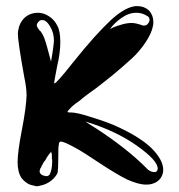

<svg xmlns="http://www.w3.org/2000/svg" viewBox="-20 -707 600 645"><path d="M152.3 -198.2V-196.3C152.3 -195.3 152.3 -193.4 153.3 -191.4C154.3 -189.5 154.3 -187.5 154.3 -183.6C154.3 -181.6 154.3 -177.7 154.3 -174.8C155.3 -171.9 155.3 -168 155.3 -165C155.3 -145.5 152.3 -130.9 146.5 -120.1C143.6 -117.2 140.6 -115.2 136.7 -115.2C131.8 -115.2 126 -117.2 121.1 -119.1C116.2 -123 113.3 -126 113.3 -129.9C113.3 -130.9 113.3 -132.8 113.3 -134.8C114.3 -136.7 115.2 -138.7 115.2 -140.6C117.2 -142.6 117.2 -144.5 119.1 -146.5C119.1 -149.4 121.1 -152.3 123 -154.3C124 -158.2 126 -160.2 127 -162.1C127.9 -163.1 129.9 -166 132.8 -169.9C134.8 -173.8 136.7 -176.8 137.7 -178.7C138.7 -180.7 141.6 -183.6 144.5 -188.5C148.4 -193.4 151.4 -196.3 152.3 -198.2ZM266.6 -298.8C335 -278.3 392.6 -251 439.5 -217.8C486.3 -184.6 509.8 -159.2 509.8 -140.6C509.8 -135.7 507.8 -131.8 503.9 -129.9C502.9 -128.9 501 -128.9 498 -128.9C488.3 -128.9 478.5 -133.8 469.7 -144.5C427.7 -186.5 372.1 -230.5 304.7 -274.4C289.1 -284.2 276.4 -292 266.6 -298.8ZM109.4 -609.4C106.4 -613.3 104.5 -617.2 103.5 -621.1C103.5 -626 105.5 -629.9 109.4 -633.8C112.3 -637.7 116.2 -639.6 121.1 -639.6H122.1C131.8 -639.6 140.6 -631.8 149.4 -616.2C157.2 -602.5 161.1 -587.9 161.1 -571.3C161.1 -562.5 158.2 -538.1 151.4 -500C150.4 -502.9 146.5 -517.6 139.6 -543.9C132.8 -570.3 126 -588.9 119.1 -597.7C118.2 -599.6 117.2 -601.6 114.3 -603.5C111.3 -606.4 110.4 -608.4 109.4 -609.4ZM349.6 -609.4C358.4 -622.1 371.1 -634.8 387.7 -646.5C404.3 -658.2 420.9 -664.1 438.5 -664.1C450.2 -664.1 461.9 -661.1 472.7 -654.3C479.5 -651.4 482.4 -646.5 482.4 -640.6C482.4 -635.7 480.5 -631.8 476.6 -627C473.6 -623 468.8 -621.1 463.9 -621.1C460.9 -621.1 459 -621.1 458 -622.1C443.4 -627 431.6 -629.9 422.9 -629.9C412.1 -629.9 398.4 -627.9 383.8 -623C370.1 -619.1 358.4 -614.3 349.6 -609.4ZM494.1 -621.1C495.1 -624 495.1 -627.9 495.1 -633.8C495.1 -648.4 490.2 -661.1 480.5 -671.9C469.7 -681.6 457 -686.5 441.4 -686.5C436.5 -686.5 432.6 -686.5 429.7 -685.5C407.2 -681.6 380.9 -666 350.6 -637.7C320.3 -609.4 277.3 -562.5 223.6 -495.1C187.5 -449.2 167 -426.8 163.1 -426.8C162.1 -426.8 162.1 -427.7 162.1 -430.7C162.1 -433.6 166 -452.1 171.9 -484.4C179.7 -516.6 182.6 -543.9 182.6 -565.4C182.6 -588.9 179.7 -607.4 172.9 -620.1C166 -633.8 157.2 -644.5 144.5 -652.3C132.8 -660.2 120.1 -664.1 107.4 -664.1C92.8 -664.1 80.1 -660.2 68.4 -652.3C56.6 -643.6 48.8 -631.8 43.9 -617.2C41 -606.4 40 -598.6 40 -593.8C40 -577.1 46.9 -529.3 61.5 -448.2C66.4 -425.8 69.3 -404.3 69.3 -385.7C68.4 -360.4 63.5 -322.3 53.7 -271.5C43.9 -221.7 39.1 -184.6 39.1 -162.1C39.1 -139.6 43.9 -121.1 52.7 -108.4C61.5 -97.7 71.3 -89.8 83 -85.9C95.7 -83 102.5 -81.1 103.5 -81.1C106.4 -81.1 113.3 -83 125 -85.9C137.7 -89.8 149.4 -96.7 160.2 -107.4C168 -116.2 172.9 -123 173.8 -128.9C174.8 -134.8 175.8 -151.4 175.8 -177.7C175.8 -200.2 175.8 -214.8 177.7 -221.7C177.7 -228.5 180.7 -231.4 184.6 -231.4C191.4 -231.4 207 -224.6 230.5 -211.9C253.9 -199.2 281.2 -181.6 311.5 -161.1C351.6 -134.8 383.8 -115.2 408.2 -103.5C432.6 -92.8 453.1 -86.9 470.7 -86.9C480.5 -86.9 488.3 -87.9 495.1 -90.8C504.9 -93.8 512.7 -99.6 519.5 -108.4C525.4 -117.2 528.3 -126 528.3 -136.7C528.3 -159.2 514.6 -183.6 488.3 -210C460.9 -236.3 418 -262.7 359.4 -288.1C333 -298.8 306.6 -307.6 277.3 -316.4C250 -325.2 230.5 -329.1 219.7 -329.1C213.9 -329.1 210 -329.1 209 -330.1C207 -330.1 206.1 -331.1 207 -332C208 -334 210 -336.9 213.9 -340.8C219.7 -347.7 230.5 -357.4 248 -369.1C263.7 -382.8 281.2 -395.5 300.8 -409.2C318.4 -422.9 338.9 -438.5 361.3 -457C382.8 -474.6 402.3 -492.2 420.9 -508.8C439.5 -525.4 455.1 -543.9 468.8 -564.5C482.4 -585 491.2 -603.5 494.1 -621.1Z"/></svg>

Font: Puffy Slushy
Style: Regular
Weight: 400
Designer: Intuisi Creative
Foundry: Intuisi Creative
Version: Version 001.000